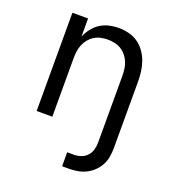

<svg xmlns="http://www.w3.org/2000/svg" viewBox="-135 -634 869 955"><g transform="rotate(20 300.0 -156.5)"><path d="M301 215V141H337Q356 141 374.5 134.5Q393 128 406 113.5Q419 99 424 80Q429 61 429 42V-310Q429 -328 426.5 -346.5Q424 -365 417 -382Q410 -399 398 -413.5Q386 -428 370.5 -437.5Q355 -447 336.5 -451Q318 -455 300 -455Q282 -455 263.5 -451Q245 -447 229.5 -437.5Q214 -428 202 -413.5Q190 -399 183 -382Q176 -365 173.5 -346.5Q171 -328 171 -310V0H88V-520H171V-424Q181 -448 197 -468.5Q213 -489 234 -502.5Q255 -516 280.5 -522Q306 -528 332 -528Q358 -528 384.5 -521.5Q411 -515 433 -500Q455 -485 471 -462.5Q487 -440 496 -415Q505 -390 508.5 -363.5Q512 -337 512 -310V42Q512 65 508 88.5Q504 112 493 132.5Q482 153 465 169.5Q448 186 427 196.5Q406 207 383 211Q360 215 337 215Z"/></g></svg>

Font: Nova Nerd Font
Style: Regular
Weight: 400
Designer: Belleve Invis
Foundry: Belleve Invis
Version: Version 24.1.4; ttfautohint (v1.8.4);Nerd Fonts 3.1.1